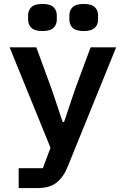

<svg xmlns="http://www.w3.org/2000/svg" viewBox="-20 -757 640 977"><path d="M361 -300C361 -300 306 -136 306 -136C306 -136 299 -136 299 -136C299 -136 244 -300 244 -300C244 -300 165 -516 165 -516C165 -516 29 -516 29 -516C29 -516 237 -5 237 -5C237 -5 198 99 198 99C198 99 75 99 75 99C75 99 75 200 75 200C75 200 169 200 169 200C169 200 169 200 169 200C212 200 245 191 268 172C291 154 310 127 324 92C324 92 571 -516 571 -516C571 -516 441 -516 441 -516C441 -516 361 -300 361 -300ZM196 -599C223 -599 242 -605 253 -616C264 -627 269 -641 269 -657C269 -657 269 -679 269 -679C269 -679 269 -679 269 -679C269 -695 264 -709 253 -720C242 -731 223 -737 196 -737C196 -737 196 -737 196 -737C169 -737 150 -731 139 -720C128 -709 123 -695 123 -679C123 -679 123 -657 123 -657C123 -657 123 -657 123 -657C123 -641 128 -627 139 -616C150 -605 169 -599 196 -599C196 -599 196 -599 196 -599ZM406 -599C433 -599 452 -605 463 -616C474 -627 479 -641 479 -657C479 -657 479 -679 479 -679C479 -679 479 -679 479 -679C479 -695 474 -709 463 -720C452 -731 433 -737 406 -737C406 -737 406 -737 406 -737C379 -737 360 -731 349 -720C338 -709 333 -695 333 -679C333 -679 333 -657 333 -657C333 -657 333 -657 333 -657C333 -641 338 -627 349 -616C360 -605 379 -599 406 -599C406 -599 406 -599 406 -599Z"/></svg>

Font: IBM Plex Mono Mod
Style: SemiBold
Weight: 500
Designer: Mike Abbink, Paul van der Laan, Pieter van Rosmalen
Foundry: Bold Monday
Version: ""